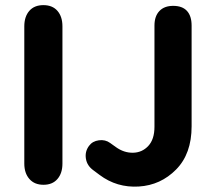

<svg xmlns="http://www.w3.org/2000/svg" viewBox="-20 -698 818 734"><path d="M72.9 -72.6V-597.4Q72.9 -634.3 92 -656.4Q111.1 -678.4 145.9 -678.4Q180.6 -678.4 199.7 -656.4Q218.7 -634.3 218.7 -597.4V-72.6Q218.7 -35.9 199.7 -13.8Q180.7 8.4 146.2 8.4Q111.6 8.4 92.3 -13.9Q72.9 -36.1 72.9 -72.6ZM320.5 -140.6Q333.5 -158.4 358.1 -161.7Q382.6 -165 401.1 -151.4L422.6 -136Q453.8 -113.4 488.6 -114.1Q523.4 -114.8 546.9 -140.1Q570.5 -165.3 570.5 -213.4V-600.3Q570.5 -636 589.3 -655.8Q608 -675.6 642.1 -675.6Q677 -675.6 694.8 -656.2Q712.5 -636.8 712.5 -600.3V-215Q712.5 -110.1 653.4 -50.1Q594.2 10 510.5 15.1Q426.8 20.2 360.7 -29.3L337.4 -46.7Q312.7 -64.3 308.4 -91.5Q304 -118.7 320.5 -140.6Z"/></svg>

Font: SN Pro Thin
Style: Regular
Weight: 200
Designer: Tobias Whetton
Foundry: Supernotes
Version: Version 1.003;Glyphs 3.3 (3324)